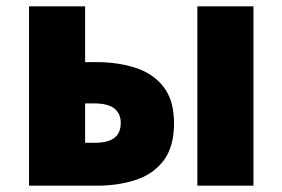

<svg xmlns="http://www.w3.org/2000/svg" viewBox="-20 -589 896 609"><path d="M72 0V-569H250V-392H286Q355 -392 411 -373.5Q467 -355 499.5 -312.5Q532 -270 532 -198Q532 -124 499.5 -80.5Q467 -37 411 -18.5Q355 0 286 0ZM250 -136H279Q322 -136 342.5 -151.5Q363 -167 363 -199Q363 -229 342.5 -245Q322 -261 279 -261H250ZM606 0V-569H784V0Z"/></svg>

Font: Noto Sans SC Black
Style: Regular
Weight: 900
Designer: Ryoko NISHIZUKA  (kana, bopomofo & ideographs); Paul D. Hunt (Latin, Greek & Cyrillic); Sandoll Communications , Soo-you
Foundry: Adobe
Version: Version 2.004-H2;hotconv 1.0.118;makeotfexe 2.5.65603